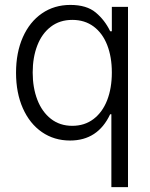

<svg xmlns="http://www.w3.org/2000/svg" viewBox="-20 -558 609 777"><path d="M430.7 -95.7H425.8Q376 10.7 263.7 10.7Q199.2 10.7 149.7 -23.4Q100.1 -57.6 72.5 -119.9Q44.9 -182.1 44.9 -263.7Q44.9 -345.2 72.5 -407.5Q100.1 -469.7 149.9 -503.9Q199.7 -538.1 264.6 -538.1Q330.6 -538.1 367.4 -507.3Q404.3 -476.6 425.8 -431.6H432.6V-530.3H498V199.2H430.7ZM432.6 -264.6Q432.6 -327.6 413.8 -375.7Q395 -423.8 358.9 -450.7Q322.8 -477.5 272.5 -477.5Q221.7 -477.5 185.5 -449.7Q149.4 -421.9 130.9 -373.8Q112.3 -325.7 112.3 -264.6Q112.3 -203.1 131.1 -154.3Q149.9 -105.5 186 -77.1Q222.2 -48.8 272.5 -48.8Q322.3 -48.8 358.4 -76.2Q394.5 -103.5 413.6 -152.3Q432.6 -201.2 432.6 -264.6Z"/></svg>

Font: Pretendard GOV Light
Style: Regular
Weight: 300
Designer: Base glyphs from Inter by Rasmus Andersson; Hangeul glyphs from Noto Sans CJK(Source Han Sans) by Jang Soo-young and Kan
Foundry: Kil Hyung-jin
Version: Version 1.309